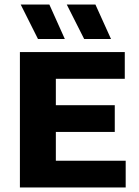

<svg xmlns="http://www.w3.org/2000/svg" viewBox="-20 -824 610 844"><path d="M67.5 0V-595H528.5V-477.5H225.5V-117.5H532.5V0ZM162.5 -244V-361.5H484.5V-244ZM350 -652.5 273.5 -804H399.5L468 -652.5ZM147 -652.5 71 -804H197L265 -652.5Z"/></svg>

Font: Encode Sans SC
Style: Bold
Weight: 700
Version: Version 3.002